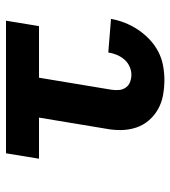

<svg xmlns="http://www.w3.org/2000/svg" viewBox="16 -576 568 640"><g transform="rotate(-90 300.0 -256.0)"><path d="M354 8Q328 8 303 3.5Q278 -1 256.5 -13Q235 -25 219 -43.5Q203 -62 195 -85.5Q187 -109 186.5 -135Q186 -161 191 -187L228 -410H91L109 -520H551L533 -410H361L321 -169Q319 -156 320 -143.5Q321 -131 328 -121Q335 -111 346.5 -106.5Q358 -102 371 -102Q385 -102 399 -108.5Q413 -115 422.5 -126.5Q432 -138 437.5 -151.5Q443 -165 445 -179L557 -170Q553 -147 544 -124Q535 -101 521 -80Q507 -59 488.5 -41.5Q470 -24 448 -12.5Q426 -1 401.5 3.5Q377 8 354 8Z"/></g></svg>

Font: Iosevka Extrabold Extended
Style: Italic
Weight: 800
Width: 7
Italic angle: -9°
Monospace: yes
Designer: Belleve Invis
Foundry: Belleve Invis
Version: Version 32.5.0; ttfautohint (v1.8.4)